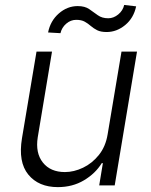

<svg xmlns="http://www.w3.org/2000/svg" viewBox="-20 -756 617 783"><path d="M419 -208.5 475.5 -545.5H538.7L447.8 0H384.6L399.5 -90.6H394.9Q369.3 -48.7 322.6 -20.8Q275.9 7.1 215.9 7.1Q137.4 7.1 95.5 -44Q53.6 -95.2 69.6 -192.1L128.9 -545.5H192.1L133.9 -196Q123.9 -132.1 154.8 -93.2Q185.7 -54.3 244.7 -54.3Q281.6 -54.3 318.7 -72.1Q355.8 -89.8 383.3 -124.1Q410.9 -158.4 419 -208.5ZM226.6 -620.7 176.1 -623.6Q185.4 -670.8 219.8 -701Q254.3 -731.2 296.9 -731.2Q326 -731.2 343.9 -718.8Q361.9 -706.3 378.9 -693.9Q396 -681.5 421.5 -681.5Q443.2 -681.5 462.2 -697.1Q481.2 -712.7 486.5 -735.8L535.2 -730.1Q525.2 -682.5 490.6 -653.9Q456 -625.4 414.8 -625.4Q391 -625.4 376.2 -632.8Q361.5 -640.3 350.1 -650.2Q338.8 -660.2 325.5 -667.6Q312.1 -675.1 290.8 -675.1Q268.1 -675.1 250 -659.4Q231.9 -643.8 226.6 -620.7Z"/></svg>

Font: Inter UI Light
Style: Italic
Weight: 300
Italic angle: 9.39999°
Designer: Rasmus Andersson
Foundry: rsms
Version: 3.2;8d6f07862